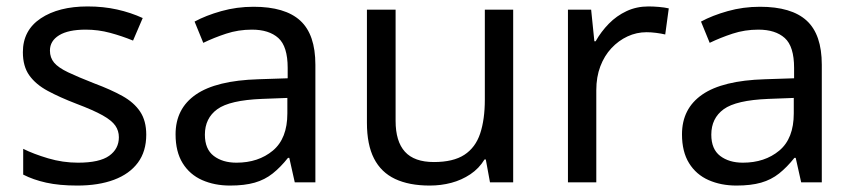

<svg xmlns="http://www.w3.org/2000/svg" viewBox="-20 -566 2652 596"><path d="M434 -148Q434 -96 408 -61Q382 -26 334 -8Q286 10 220 10Q164 10 123.5 1Q83 -8 52 -24V-104Q84 -88 129.5 -74.5Q175 -61 222 -61Q289 -61 319 -82.5Q349 -104 349 -140Q349 -160 338 -176Q327 -192 298.5 -208Q270 -224 217 -244Q165 -264 128 -284Q91 -304 71 -332Q51 -360 51 -404Q51 -472 106.5 -509Q162 -546 252 -546Q301 -546 343.5 -536.5Q386 -527 423 -510L393 -440Q359 -454 322 -464Q285 -474 246 -474Q192 -474 163.5 -456.5Q135 -439 135 -409Q135 -387 148 -371.5Q161 -356 191.5 -341.5Q222 -327 273 -307Q324 -288 360 -268Q396 -248 415 -219.5Q434 -191 434 -148Z M767 -545Q865 -545 912 -502Q959 -459 959 -365V0H895L878 -76H874Q851 -47 826.5 -27.5Q802 -8 770.5 1Q739 10 694 10Q646 10 607.5 -7Q569 -24 547 -59.5Q525 -95 525 -149Q525 -229 588 -272.5Q651 -316 782 -320L873 -323V-355Q873 -422 844 -448Q815 -474 762 -474Q720 -474 682 -461.5Q644 -449 611 -433L584 -499Q619 -518 667 -531.5Q715 -545 767 -545ZM793 -259Q693 -255 654.5 -227Q616 -199 616 -148Q616 -103 643.5 -82Q671 -61 714 -61Q782 -61 827 -98.5Q872 -136 872 -214V-262Z M1573 -536V0H1501L1488 -71H1484Q1467 -43 1440 -25Q1413 -7 1381 1.5Q1349 10 1314 10Q1250 10 1206.5 -10.5Q1163 -31 1141 -74Q1119 -117 1119 -185V-536H1208V-191Q1208 -127 1237 -95Q1266 -63 1327 -63Q1387 -63 1421.5 -85.5Q1456 -108 1470.5 -151.5Q1485 -195 1485 -257V-536Z M1993 -546Q2008 -546 2025.5 -544.5Q2043 -543 2056 -540L2045 -459Q2032 -462 2016.5 -464Q2001 -466 1987 -466Q1956 -466 1928 -453Q1900 -440 1878 -416.5Q1856 -393 1843.5 -360Q1831 -327 1831 -286V0H1743V-536H1815L1825 -438H1829Q1846 -468 1870 -492.5Q1894 -517 1925 -531.5Q1956 -546 1993 -546Z M2339 -545Q2437 -545 2484 -502Q2531 -459 2531 -365V0H2467L2450 -76H2446Q2423 -47 2398.5 -27.5Q2374 -8 2342.5 1Q2311 10 2266 10Q2218 10 2179.5 -7Q2141 -24 2119 -59.5Q2097 -95 2097 -149Q2097 -229 2160 -272.5Q2223 -316 2354 -320L2445 -323V-355Q2445 -422 2416 -448Q2387 -474 2334 -474Q2292 -474 2254 -461.5Q2216 -449 2183 -433L2156 -499Q2191 -518 2239 -531.5Q2287 -545 2339 -545ZM2365 -259Q2265 -255 2226.5 -227Q2188 -199 2188 -148Q2188 -103 2215.5 -82Q2243 -61 2286 -61Q2354 -61 2399 -98.5Q2444 -136 2444 -214V-262Z"/></svg>

Font: umalayalam25
Style: Book
Weight: 400
Designer: Jelle Bosma - Monotype Design Team
Foundry: Monotype Imaging Inc.
Version: Version 2.003